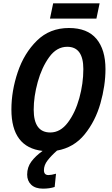

<svg xmlns="http://www.w3.org/2000/svg" viewBox="-20 -892 669 1145"><path d="M555 -781 574 -872H297L278 -781ZM236 233Q276 233 306 223L314 144Q286 152 269 152Q242 152 242 123Q242 93 263.5 65Q285 37 320 6Q421 -12 485 -91Q549 -170 579 -276Q609 -382 609 -480Q609 -596 555 -660.5Q501 -725 391 -725Q277 -725 200.5 -650Q124 -575 86 -462.5Q48 -350 48 -239Q48 -13 234 8Q192 38 167 71.5Q142 105 142 149Q142 187 166.5 210Q191 233 236 233ZM181 -238Q181 -316 205 -403Q229 -490 273.5 -551.5Q318 -613 381 -613Q477 -613 477 -480Q477 -394 453 -307Q429 -220 384.5 -161Q340 -102 280 -102Q181 -102 181 -238Z"/></svg>

Font: Noto Sans UI SemiCondensed
Style: Bold Italic
Weight: 700
Width: 4
Designer: Monotype Design Team
Foundry: Monotype Imaging Inc.
Version: 1.001